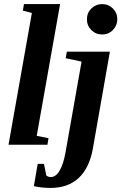

<svg xmlns="http://www.w3.org/2000/svg" viewBox="-20 -714 599 947"><path d="M161.1 -43.9 219.2 -32.2 213.9 0H22L137.2 -649.9L92.8 -661.6L98.1 -693.8H276.4ZM229 212.9Q185.5 212.9 147 204.1L166 94.2H196.8L208.5 151.9Q218.3 159.2 230.5 159.2Q255.9 159.2 274.7 126.5Q293.5 93.8 303.7 34.7L382.3 -410.2L304.2 -426.8L309.6 -459H522L438 19Q420.9 114.7 368.2 163.8Q315.4 212.9 229 212.9ZM408.7 -619.1Q408.7 -650.9 430.9 -672.4Q453.1 -693.8 483.9 -693.8Q515.1 -693.8 536.9 -672.1Q558.6 -650.4 558.6 -619.1Q558.6 -588.4 537.1 -566.2Q515.6 -543.9 483.9 -543.9Q452.6 -543.9 430.7 -565.7Q408.7 -587.4 408.7 -619.1Z"/></svg>

Font: Liberation Serif
Style: Bold Italic
Weight: 700
Italic angle: -16.333°
Designer: Steve Matteson
Foundry: Ascender Corporation
Version: Version 2.1.5